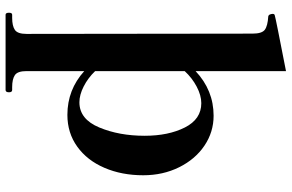

<svg xmlns="http://www.w3.org/2000/svg" viewBox="-194 -596 1020 671"><g transform="rotate(90 315.5 -261.0)"><path d="M593 -252Q593 -177 567 -116.5Q541 -56 493 -21.5Q445 13 382 13Q294 13 229 -46V156Q229 187 243 196.5Q257 206 285 206H295Q303 206 303 217Q303 229 295 229H32Q25 229 25 217Q25 206 32 206H43Q71 206 85 196.5Q99 187 99 156L98 -634Q98 -667 84.5 -677Q71 -687 38 -689Q33 -690 31 -695Q29 -700 29 -705Q29 -711 35 -712Q44 -715 229 -751V-435Q296 -498 385 -498Q442 -498 489.5 -466Q537 -434 565 -377.5Q593 -321 593 -252ZM455 -257Q455 -340 426 -397.5Q397 -455 341 -455Q314 -455 283.5 -439Q253 -423 229 -397V-84Q253 -59 282.5 -44Q312 -29 338 -29Q397 -29 426 -98.5Q455 -168 455 -257Z"/></g></svg>

Font: Shippori Mincho ExtraBold
Style: Regular
Weight: 800
Designer: FONTDASU
Foundry: FONTDASU / Google Inc. / but / Adobe
Version: Version 3.110; ttfautohint (v1.8.3)